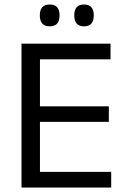

<svg xmlns="http://www.w3.org/2000/svg" viewBox="-20 -833 563 853"><path d="M75.5 0V-639H157.5V0ZM100 0V-69.5H474V0ZM122.5 -291.5V-360.5H463.5V-291.5ZM99.5 -569.5V-639H471V-569.5ZM200.5 -716Q179 -716 168 -728.2Q157 -740.5 157 -763V-766.5Q157 -789 168 -801Q179 -813 200.5 -813Q223 -813 233.8 -801Q244.5 -789 244.5 -766.5V-763Q244.5 -740.5 233.8 -728.2Q223 -716 200.5 -716ZM353.5 -716Q331.5 -716 320.8 -728.2Q310 -740.5 310 -763V-766.5Q310 -789 320.8 -801Q331.5 -813 353.5 -813Q375 -813 385.8 -801Q396.5 -789 396.5 -766.5V-763Q396.5 -740.5 385.8 -728.2Q375 -716 353.5 -716Z"/></svg>

Font: Anek Bangla Medium
Style: Regular
Weight: 400
Version: Version 1.003